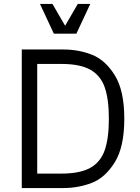

<svg xmlns="http://www.w3.org/2000/svg" viewBox="-20 -950 708 970"><path d="M148 -73H290Q384 -73 436 -102Q488 -131 509 -191Q530 -251 530 -350Q530 -449 509 -509Q488 -569 436 -598Q384 -627 290 -627H148V-700H300Q376 -700 443.5 -674Q511 -648 559.5 -570.5Q608 -493 608 -350Q608 -207 559.5 -129.5Q511 -52 443.5 -26Q376 0 300 0H148ZM90 -700H168V0H90ZM182 -930H245L309 -820L373 -930H436L366 -780H252Z"/></svg>

Font: Uncut Sans VF
Style: Regular
Weight: 400
Designer: Kasper Nordkvist
Foundry: Uncut Type
Version: Version 1.100;FEAKit 1.0